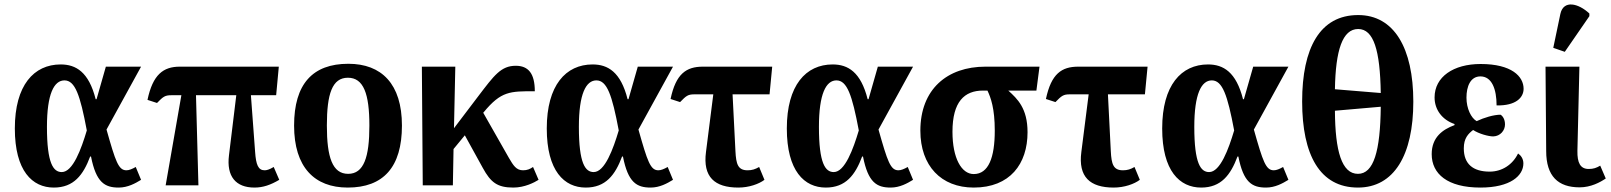

<svg xmlns="http://www.w3.org/2000/svg" viewBox="-20 -837 7274 867"><path d="M223 10C313 10 356 -47 387 -130H391C414 -13 453 10 516 10C557 10 591 -9 617 -25L593 -83C577 -74 563 -68 551 -68C515 -68 502 -107 461 -252L617 -536H458L416 -389H412C381 -512 323 -546 254 -546C133 -546 47 -452 47 -257C47 -65 126 10 223 10ZM259 -60C221 -60 192 -98 192 -264C192 -413 224 -474 271 -474C319 -474 342 -408 372 -248C347 -164 309 -60 259 -60Z M728 0H876L865 -407H1047L1014 -136C1002 -40 1045 10 1129 10C1168 10 1202 -2 1241 -25L1216 -83C1196 -71 1184 -68 1175 -68C1146 -68 1136 -93 1132 -151L1113 -407H1227L1239 -536H792C717 -536 670 -500 646 -386L689 -372C717 -401 725 -407 754 -407H799Z M1550 10C1711 10 1795 -82 1795 -270C1795 -458 1703 -549 1553 -549C1392 -549 1308 -458 1308 -270C1308 -82 1400 10 1550 10ZM1552 -52C1481 -52 1456 -127 1456 -270C1456 -413 1480 -486 1551 -486C1622 -486 1648 -413 1648 -270C1648 -127 1623 -52 1552 -52Z M1889 0H2025L2028 -164L2079 -226L2160 -79C2196 -13 2226 10 2298 10C2349 10 2393 -13 2412 -25L2387 -83C2374 -74 2361 -68 2342 -68C2311 -68 2298 -90 2278 -124L2162 -328L2164 -330C2243 -426 2283 -425 2395 -425C2395 -505 2366 -540 2309 -540C2242 -540 2211 -496 2140 -403L2030 -258L2036 -536H1885Z M2625 10C2715 10 2758 -47 2789 -130H2793C2816 -13 2855 10 2918 10C2959 10 2993 -9 3019 -25L2995 -83C2979 -74 2965 -68 2953 -68C2917 -68 2904 -107 2863 -252L3019 -536H2860L2818 -389H2814C2783 -512 2725 -546 2656 -546C2535 -546 2449 -452 2449 -257C2449 -65 2528 10 2625 10ZM2661 -60C2623 -60 2594 -98 2594 -264C2594 -413 2626 -474 2673 -474C2721 -474 2744 -408 2774 -248C2749 -164 2711 -60 2661 -60Z M3314 10C3362 10 3407 -6 3432 -25L3408 -83C3391 -73 3376 -68 3356 -68C3312 -68 3304 -96 3301 -154L3288 -411H3455L3467 -536H3154C3079 -536 3032 -504 3008 -390L3051 -376C3079 -405 3087 -411 3116 -411H3201L3168 -151C3153 -38 3207 10 3314 10Z M3709 10C3799 10 3842 -47 3873 -130H3877C3900 -13 3939 10 4002 10C4043 10 4077 -9 4103 -25L4079 -83C4063 -74 4049 -68 4037 -68C4001 -68 3988 -107 3947 -252L4103 -536H3944L3902 -389H3898C3867 -512 3809 -546 3740 -546C3619 -546 3533 -452 3533 -257C3533 -65 3612 10 3709 10ZM3745 -60C3707 -60 3678 -98 3678 -264C3678 -413 3710 -474 3757 -474C3805 -474 3828 -408 3858 -248C3833 -164 3795 -60 3745 -60Z M4377 10C4541 10 4620 -97 4620 -240C4620 -348 4574 -391 4533 -428H4660L4674 -536H4430C4257 -536 4136 -434 4136 -247C4136 -88 4230 10 4377 10ZM4377 -51C4322 -51 4281 -122 4281 -242C4281 -378 4335 -428 4419 -428H4439C4454 -396 4472 -348 4472 -247C4472 -126 4444 -51 4377 -51Z M5009 10C5057 10 5102 -6 5127 -25L5103 -83C5086 -73 5071 -68 5051 -68C5007 -68 4999 -96 4996 -154L4983 -411H5150L5162 -536H4849C4774 -536 4727 -504 4703 -390L4746 -376C4774 -405 4782 -411 4811 -411H4896L4863 -151C4848 -38 4902 10 5009 10Z M5404 10C5494 10 5537 -47 5568 -130H5572C5595 -13 5634 10 5697 10C5738 10 5772 -9 5798 -25L5774 -83C5758 -74 5744 -68 5732 -68C5696 -68 5683 -107 5642 -252L5798 -536H5639L5597 -389H5593C5562 -512 5504 -546 5435 -546C5314 -546 5228 -452 5228 -257C5228 -65 5307 10 5404 10ZM5440 -60C5402 -60 5373 -98 5373 -264C5373 -413 5405 -474 5452 -474C5500 -474 5523 -408 5553 -248C5528 -164 5490 -60 5440 -60Z M6112 10C6275 10 6362 -137 6362 -378C6362 -620 6275 -769 6113 -769C5940 -769 5860 -620 5860 -379C5860 -137 5940 10 6112 10ZM6215 -417 6008 -434C6011 -610 6042 -706 6113 -706C6183 -706 6212 -610 6215 -417ZM6112 -52C6039 -52 6009 -154 6008 -337L6215 -355C6213 -154 6183 -52 6112 -52Z M6665 10C6801 10 6859 -44 6859 -99C6859 -120 6848 -135 6835 -144C6811 -94 6763 -62 6707 -62C6631 -62 6590 -97 6590 -167C6590 -213 6610 -233 6632 -250C6658 -233 6701 -221 6723 -221C6755 -222 6776 -248 6776 -275C6776 -298 6766 -313 6756 -319C6725 -319 6682 -306 6648 -290C6623 -304 6602 -347 6602 -396C6602 -447 6620 -492 6665 -492C6717 -492 6738 -434 6738 -361C6826 -359 6860 -397 6860 -436C6860 -492 6806 -548 6666 -548C6543 -548 6458 -490 6458 -397C6458 -342 6492 -296 6548 -277V-272C6494 -252 6445 -217 6445 -141C6445 -52 6516 10 6665 10Z M7046 -603 7157 -764V-776C7108 -822 7040 -839 7026 -774L6994 -621ZM7113 9C7164 9 7206 -14 7231 -31L7206 -89C7189 -79 7176 -74 7154 -74C7116 -74 7102 -102 7103 -156L7112 -536H6959L6962 -155C6962 -41 7016 9 7113 9Z"/></svg>

Font: Noto Serif SemiCondensed
Style: Bold
Weight: 700
Width: 4
Designer: Monotype Design Team
Foundry: Monotype Imaging Inc.
Version: Version 2.015